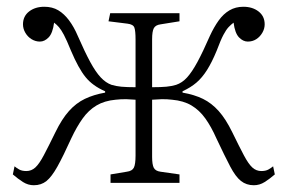

<svg xmlns="http://www.w3.org/2000/svg" viewBox="-20 -541 851 568"><path d="M80 7Q63 7 48 -2.5Q33 -12 18 -25L23 -49Q29 -44 37 -39.5Q45 -35 58 -35Q73 -35 84.5 -45.5Q96 -56 109.5 -81.5Q123 -107 144 -150Q163 -189 184 -212.5Q205 -236 231 -248.5Q257 -261 291 -267V-271Q254 -287 233 -313Q212 -339 190 -391Q177 -423 169 -438Q161 -453 154.5 -460.5Q148 -468 140 -474Q136 -443 124 -430.5Q112 -418 98 -418Q85 -418 73.5 -425Q62 -432 55 -444Q48 -456 48 -469Q48 -493 66 -507Q84 -521 111 -521Q135 -521 152.5 -510.5Q170 -500 184.5 -480.5Q199 -461 210 -435Q231 -387 247 -357.5Q263 -328 278 -312Q293 -296 310 -290Q323 -286 339 -284.5Q355 -283 381 -283V-424Q381 -450 377.5 -459.5Q374 -469 357 -471L301 -478L306 -502H511V-478L455 -469Q440 -467 435 -457.5Q430 -448 430 -425V-283Q456 -283 472 -284.5Q488 -286 501 -290Q519 -296 533.5 -312Q548 -328 564 -357.5Q580 -387 601 -435Q613 -461 627 -480.5Q641 -500 659 -510.5Q677 -521 700 -521Q727 -521 745 -507Q763 -493 763 -469Q763 -456 756 -444Q749 -432 738 -425Q727 -418 713 -418Q699 -418 687 -430.5Q675 -443 671 -474Q663 -468 656 -460.5Q649 -453 641 -438Q633 -423 621 -391Q607 -357 592.5 -334Q578 -311 561 -296.5Q544 -282 520 -271V-267Q555 -261 580.5 -248.5Q606 -236 627 -212.5Q648 -189 667 -150Q688 -107 701.5 -81.5Q715 -56 726.5 -45.5Q738 -35 753 -35Q766 -35 774 -39.5Q782 -44 788 -49L793 -25Q778 -12 763 -2.5Q748 7 731 7Q709 7 693 -5.5Q677 -18 661 -48.5Q645 -79 620 -132Q605 -166 587.5 -190.5Q570 -215 546.5 -229Q523 -243 489 -246Q473 -248 457 -247.5Q441 -247 430 -246V-77Q430 -54 435 -44.5Q440 -35 455 -33L511 -25V0H307V-25L355 -33Q371 -35 376 -45Q381 -55 381 -81V-246Q371 -247 355 -247.5Q339 -248 322 -246Q289 -243 265.5 -229Q242 -215 224.5 -190.5Q207 -166 191 -132Q167 -79 150 -48.5Q133 -18 117.5 -5.5Q102 7 80 7Z"/></svg>

Font: Literata ExtraLight
Style: Regular
Weight: 250
Designer: Latin by Veronika Burian and Jose Scaglione. Greek by Irene Vlachou. Cyrillic by Vera Evstafieva.
Foundry: TypeTogether
Version: Version 3.103;gftools[0.9.29]